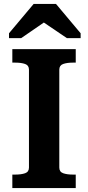

<svg xmlns="http://www.w3.org/2000/svg" viewBox="-20 -961 450 981"><path d="M128 -105V-605Q128 -627 108.5 -634Q89 -641 58 -641H43V-710H367V-641H352Q322 -641 302.5 -634Q283 -627 283 -605V-105Q283 -83 302.5 -76Q322 -69 352 -69H367V0H43V-69H58Q89 -69 108.5 -76Q128 -83 128 -105ZM266 -941H152L26 -791V-766H88L242 -872L167 -871L322 -766H392V-791Z"/></svg>

Font: Roboto Serif 20pt SemiBold
Style: Regular
Weight: 600
Version: Version 1.008